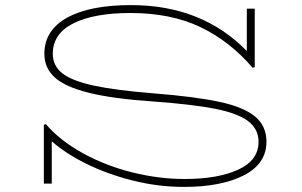

<svg xmlns="http://www.w3.org/2000/svg" viewBox="-20 -720 1184 753"><path d="M1025 -164Q1025 -78 936.5 -32.5Q848 13 702 13Q600 13 500.5 -12Q401 -37 319 -77.5Q237 -118 183 -166V0H152V-231L160 -233Q217 -167 307 -118Q397 -69 500.5 -43.5Q604 -18 704 -18Q834 -18 914 -54.5Q994 -91 994 -164Q994 -214 953 -245Q912 -276 823 -293.5Q734 -311 580 -322Q420 -333 327 -356.5Q234 -380 194 -417Q154 -454 154 -509Q154 -601 243 -650.5Q332 -700 494 -700Q772 -700 948 -520V-686H979V-457L971 -454Q881 -559 765.5 -614Q650 -669 491 -669Q349 -669 268 -628.5Q187 -588 187 -509Q187 -462 224.5 -432.5Q262 -403 347 -384.5Q432 -366 581 -354Q746 -341 841 -320.5Q936 -300 980.5 -263Q1025 -226 1025 -164Z"/></svg>

Font: BioRhyme Expanded ExtraLight
Style: Regular
Weight: 275
Width: 7
Designer: Aoife Mooney
Foundry: Aoife Mooney Type
Version: Version 1.000